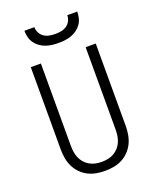

<svg xmlns="http://www.w3.org/2000/svg" viewBox="-172 -1054 944 1161"><g transform="rotate(-20 300.0 -473.5)"><path d="M300 8Q272 8 244 3Q216 -2 190.5 -15Q165 -28 145 -49Q125 -70 113 -95Q101 -120 96 -148Q91 -176 91 -205V-735H156V-205Q156 -185 159 -165Q162 -145 170 -126.5Q178 -108 191.5 -93Q205 -78 222.5 -68Q240 -58 260 -54Q280 -50 300 -50Q320 -50 340 -54Q360 -58 377.5 -68Q395 -78 408.5 -93Q422 -108 430 -126.5Q438 -145 441 -165Q444 -185 444 -205V-735H509V-205Q509 -176 504 -148Q499 -120 487 -95Q475 -70 455 -49Q435 -28 409.5 -15Q384 -2 356 3Q328 8 300 8ZM300 -815Q279 -815 258.5 -817.5Q238 -820 218 -827Q198 -834 181 -846.5Q164 -859 152 -876Q140 -893 135 -913.5Q130 -934 130 -955H194Q194 -936 203 -918.5Q212 -901 227.5 -890.5Q243 -880 262 -876.5Q281 -873 300 -873Q319 -873 338 -876.5Q357 -880 372.5 -890.5Q388 -901 397 -918.5Q406 -936 406 -955H470Q470 -934 465 -913.5Q460 -893 448 -876Q436 -859 419 -846.5Q402 -834 382 -827Q362 -820 341.5 -817.5Q321 -815 300 -815Z"/></g></svg>

Font: Iosevka Aile Custom Light
Style: Regular
Weight: 300
Designer: Belleve Invis
Foundry: Belleve Invis
Version: Version 17.0.2; ttfautohint (v1.8.3)